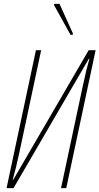

<svg xmlns="http://www.w3.org/2000/svg" viewBox="-20 -974 515 994"><path d="M345 -794H357V-802L288 -954H260V-947ZM14 0H50L440 -670H443C428 -615 426 -609 408 -526L296 0H323L475 -714H439L49 -44H46C61 -99 68 -127 81 -188L193 -714H166Z"/></svg>

Font: Noto Sans ExtraCondensed Thin
Style: Italic
Weight: 100
Width: 2
Italic angle: -12°
Designer: Monotype Design Team
Foundry: Monotype Imaging Inc.
Version: Version 2.013